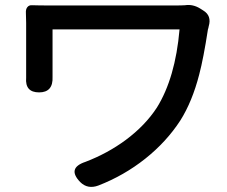

<svg xmlns="http://www.w3.org/2000/svg" viewBox="-20 -725 911 771"><path d="M302 6Q248 -50 323 -75Q412 -109 485 -163Q563 -221 610 -293Q684 -412 701 -607H446H191V-424Q191 -421 191 -417Q194 -354 137 -354Q80 -354 85 -413Q85 -419 85 -424V-633Q85 -640 84.5 -653.5Q84 -667 84 -673Q83 -688 90 -696.5Q97 -705 109 -704Q133 -703 192 -703H680Q709 -703 723 -704Q755 -709 785 -690L796 -683Q831 -662 818 -619Q817 -612 815 -607Q797 -490 780 -426Q752 -317 704 -241Q648 -155 563 -87.5Q478 -20 375 20Q332 36 302 6Z"/></svg>

Font: GenSenRounded JP M
Style: Regular
Weight: 500
Version: Version 1.501;PS 1;hotconv 16.6.51;makeotf.lib2.5.65220